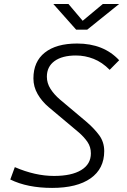

<svg xmlns="http://www.w3.org/2000/svg" viewBox="-20 -918 626 948"><path d="M237.3 9.8Q115.2 9.8 30.8 -31.7L53.2 -92.8Q153.8 -49.3 246.6 -49.3Q333.5 -49.3 381.1 -78.4Q428.7 -107.4 428.7 -160.6Q428.7 -192.4 412.1 -216.8Q395.5 -241.2 369.6 -263.7L220.7 -388.7Q186.5 -417.5 165.8 -453.6Q145 -489.7 145 -530.8Q145 -613.8 201.4 -658.4Q257.8 -703.1 360.8 -703.1Q491.7 -703.1 568.4 -620.6L521.5 -573.2Q484.4 -610.8 442.1 -627.4Q399.9 -644 355 -644Q287.1 -644 249.3 -616.5Q211.4 -588.9 211.4 -539.1Q211.4 -507.3 229.5 -479Q247.6 -450.7 276.4 -426.3L405.3 -317.9Q445.3 -283.7 470 -250Q494.6 -216.3 494.6 -171.9Q494.6 -85 427.5 -37.6Q360.4 9.8 237.3 9.8ZM356 -771.5 243.2 -898.4H317.9L388.2 -815.4L487.8 -898.4H568.4L410.6 -771.5Z"/></svg>

Font: Cascadia Code PL Light
Style: Italic
Weight: 300
Italic angle: -10°
Monospace: yes
Designer: Aaron Bell
Foundry: Saja Typeworks
Version: Version 2404.023; ttfautohint (v1.8.4)